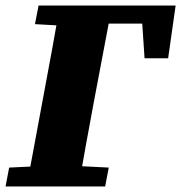

<svg xmlns="http://www.w3.org/2000/svg" viewBox="-33 -672 653 692"><path d="M488 -462 476 -642 544 -587H264L270 -652H600L573 -462ZM-13 0 0 -68 147 -75H221L359 -68L346 0ZM63 0 129 -355Q143 -429 156.5 -503.5Q170 -578 183 -652H371L304 -298Q290 -223 276.5 -148.5Q263 -74 250 0ZM93 -585 106 -652H258L251 -577H235Z"/></svg>

Font: Source Serif 4 Black
Style: Italic
Weight: 900
Italic angle: -12°
Designer: Frank Grießhammer
Foundry: Adobe Systems Incorporated
Version: Version 4.004;hotconv 1.0.116;makeotfexe 2.5.65601